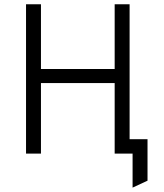

<svg xmlns="http://www.w3.org/2000/svg" viewBox="-20 -720 768 900"><path d="M102 0V-700H172V-396.5H517.5V-700H587.5V-67.5H671.5V127L601.5 159.5V0H517.5V-330.5H172V0Z"/></svg>

Font: Overpass Light
Style: Regular
Weight: 300
Designer: Delve Withrington, Dave Bailey, Thomas Jockin
Foundry: Delve Fonts LLC
Version: Version 4.000; ttfautohint (v1.8.3)